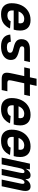

<svg xmlns="http://www.w3.org/2000/svg" viewBox="1445 -2147 714 3644"><g transform="rotate(90 1802.0 -325.0)"><path d="M248 12Q143 12 92 -42.5Q41 -97 41 -188Q41 -291 79.5 -372.5Q118 -454 190 -501Q262 -548 361 -548Q459 -548 509.5 -495.5Q560 -443 560 -353Q560 -319 555.5 -286Q551 -253 543 -228H179Q178 -215 178 -201Q178 -148 204 -128Q230 -108 270 -108Q309 -108 339.5 -122.5Q370 -137 381 -170L521 -158Q488 -81 423 -34.5Q358 12 248 12ZM340 -428Q290 -428 253.5 -399.5Q217 -371 197 -320H419Q421 -328 422 -336.5Q423 -345 423 -358Q423 -390 403 -409Q383 -428 340 -428Z M860 12Q757 12 699.5 -33.5Q642 -79 636 -163L772 -174Q777 -134 801.5 -116.5Q826 -99 876 -99Q924 -99 952.5 -113.5Q981 -128 981 -161Q981 -178 972.5 -189.5Q964 -201 941 -210Q918 -219 874 -229Q792 -248 757.5 -282Q723 -316 723 -377Q723 -422 742.5 -458Q762 -494 806 -515Q850 -536 924 -536H1158L1135 -428H910Q859 -428 859 -386Q859 -364 873.5 -353.5Q888 -343 931 -333Q1006 -315 1046.5 -293.5Q1087 -272 1102.5 -243Q1118 -214 1118 -174Q1118 -120 1087.5 -78Q1057 -36 999.5 -12Q942 12 860 12Z M1484 0Q1417 0 1388.5 -24Q1360 -48 1360 -96Q1360 -124 1367 -160Q1374 -196 1382 -234L1424 -428H1258L1282 -536H1447L1474 -662H1610L1583 -536H1803L1779 -428H1560L1517 -230Q1511 -202 1507 -180.5Q1503 -159 1503 -144Q1503 -108 1554 -108H1712L1689 0Z M2048 12Q1943 12 1892 -42.5Q1841 -97 1841 -188Q1841 -291 1879.5 -372.5Q1918 -454 1990 -501Q2062 -548 2161 -548Q2259 -548 2309.5 -495.5Q2360 -443 2360 -353Q2360 -319 2355.5 -286Q2351 -253 2343 -228H1979Q1978 -215 1978 -201Q1978 -148 2004 -128Q2030 -108 2070 -108Q2109 -108 2139.5 -122.5Q2170 -137 2181 -170L2321 -158Q2288 -81 2223 -34.5Q2158 12 2048 12ZM2140 -428Q2090 -428 2053.5 -399.5Q2017 -371 1997 -320H2219Q2221 -328 2222 -336.5Q2223 -345 2223 -358Q2223 -390 2203 -409Q2183 -428 2140 -428Z M2648 12Q2543 12 2492 -42.5Q2441 -97 2441 -188Q2441 -291 2479.5 -372.5Q2518 -454 2590 -501Q2662 -548 2761 -548Q2859 -548 2909.5 -495.5Q2960 -443 2960 -353Q2960 -319 2955.5 -286Q2951 -253 2943 -228H2579Q2578 -215 2578 -201Q2578 -148 2604 -128Q2630 -108 2670 -108Q2709 -108 2739.5 -122.5Q2770 -137 2781 -170L2921 -158Q2888 -81 2823 -34.5Q2758 12 2648 12ZM2740 -428Q2690 -428 2653.5 -399.5Q2617 -371 2597 -320H2819Q2821 -328 2822 -336.5Q2823 -345 2823 -358Q2823 -390 2803 -409Q2783 -428 2740 -428Z M2971 0 3086 -536H3196L3182 -455Q3232 -548 3305 -548Q3346 -548 3363 -524.5Q3380 -501 3380 -454V-449Q3432 -548 3518 -548Q3604 -548 3604 -451Q3604 -431 3601 -409.5Q3598 -388 3593 -367L3515 0H3388L3461 -345Q3469 -379 3469 -399Q3469 -433 3441 -433Q3420 -433 3403 -412Q3386 -391 3375 -344L3302 0H3185L3258 -345Q3265 -378 3265 -398Q3265 -433 3237 -433Q3215 -433 3198.5 -412Q3182 -391 3172 -344L3099 0Z"/></g></svg>

Font: Geist Mono
Style: Bold Italic
Weight: 700
Italic angle: -12°
Monospace: yes
Designer: Basement.studio, Andrés Briganti, Mateo Zaragoza
Foundry: Basement.studio, Vercel, Andrés Briganti, Guido Ferreyra, Mateo Zaragoza
Version: Version 1.500; ttfautohint (v1.8.4.7-5d5b)